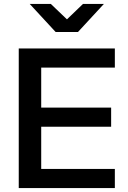

<svg xmlns="http://www.w3.org/2000/svg" viewBox="-20 -963 653 983"><path d="M568 0H76V-715H568V-617H191V-98H568ZM549 -314H181V-412H549ZM132 -943H240L374 -815H272L405 -943H512L379 -799H265Z"/></svg>

Font: Wix Madefor Display SemiBold
Style: Regular
Weight: 600
Designer: Dalton Maag Ltd
Foundry: Dalton Maag Ltd
Version: Version 3.100